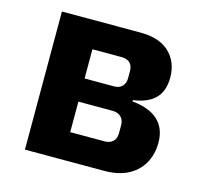

<svg xmlns="http://www.w3.org/2000/svg" viewBox="-83 -615 741 705"><g transform="rotate(15 288.0 -262.5)"><path d="M69 0V-525H367.6Q440 -525 478 -488.7Q516 -452.5 516 -393Q516 -343.1 489 -314.6Q462 -286 405 -278.2V-273Q470 -267 503 -236Q536 -205 536 -151.6Q536 -106 516 -71.5Q496 -37 459.2 -18.5Q422.3 0 370 0ZM213 -105H343Q363.3 -105 375.2 -115.9Q387 -126.9 387 -147V-178Q387 -198 375.2 -209.5Q363.3 -221 343 -221H213ZM213 -309H325Q344.8 -309 355.9 -320.5Q367 -332 367 -351V-378Q367 -398.3 355.9 -409.2Q344.8 -420 325 -420H213Z"/></g></svg>

Font: IBM Plex Sans
Style: Regular
Weight: 400
Designer: Mike Abbink, Paul van der Laan, Pieter van Rosmalen
Foundry: Bold Monday
Version: Version 3.201